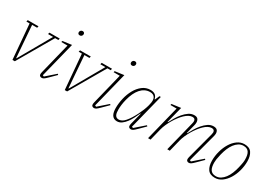

<svg xmlns="http://www.w3.org/2000/svg" viewBox="6 -1516 3239 2318"><g transform="rotate(30 1625.5 -356.5)"><path d="M94 -485H49L55 -508H205L199 -485H129L163 -41H168L421 -485H351L357 -508H501L495 -485H450L168 0H135Z M548 12Q534 12 523.5 4.5Q513 -3 513 -20Q513 -33 518 -53L624 -482H538L542 -499L668 -516L545 -23L563 -15L693 -129L704 -118L620 -35Q591 -6 576.5 3Q562 12 548 12ZM689 -662Q675 -662 668 -670Q661 -678 661 -688Q661 -698 665 -706Q669 -714 677 -719.5Q685 -725 697 -725Q711 -725 718 -717Q725 -709 725 -699Q725 -689 721 -681Q717 -673 709 -667.5Q701 -662 689 -662Z M823 -485H778L784 -508H934L928 -485H858L892 -41H897L1150 -485H1080L1086 -508H1230L1224 -485H1179L897 0H864Z M1277 12Q1263 12 1252.5 4.5Q1242 -3 1242 -20Q1242 -33 1247 -53L1353 -482H1267L1271 -499L1397 -516L1274 -23L1292 -15L1422 -129L1433 -118L1349 -35Q1320 -6 1305.5 3Q1291 12 1277 12ZM1418 -662Q1404 -662 1397 -670Q1390 -678 1390 -688Q1390 -698 1394 -706Q1398 -714 1406 -719.5Q1414 -725 1426 -725Q1440 -725 1447 -717Q1454 -709 1454 -699Q1454 -689 1450 -681Q1446 -673 1438 -667.5Q1430 -662 1418 -662Z M1597 12Q1570 12 1552.5 1.5Q1535 -9 1524.5 -27Q1514 -45 1509.5 -69.5Q1505 -94 1505 -121Q1505 -187 1521.5 -257.5Q1538 -328 1570.5 -386.5Q1603 -445 1651.5 -482.5Q1700 -520 1763 -520Q1799 -520 1824 -504Q1849 -488 1859 -446H1864L1891 -508H1910L1788 -23L1806 -15L1936 -129L1947 -118L1863 -35Q1834 -6 1819.5 3Q1805 12 1791 12Q1777 12 1766.5 4.5Q1756 -3 1756 -20Q1756 -33 1761 -53L1801 -210L1796 -212Q1781 -177 1761 -137.5Q1741 -98 1716.5 -65Q1692 -32 1662 -10Q1632 12 1597 12ZM1606 -17Q1624 -17 1646.5 -28Q1669 -39 1690 -64Q1714 -91 1736 -126.5Q1758 -162 1777 -200Q1796 -238 1810.5 -274.5Q1825 -311 1833 -340L1838 -361Q1856 -429 1837 -462Q1818 -495 1769 -495Q1731 -495 1698.5 -478.5Q1666 -462 1640 -432Q1614 -402 1594.5 -360Q1575 -318 1562 -267Q1551 -224 1546.5 -187Q1542 -150 1542 -121Q1542 -99 1544.5 -80Q1547 -61 1554 -47Q1561 -33 1573.5 -25Q1586 -17 1606 -17Z M2599 12Q2585 12 2574.5 4.5Q2564 -3 2564 -20Q2564 -33 2569 -53L2667 -422Q2672 -442 2672 -452Q2672 -491 2631 -491Q2583 -491 2528 -438Q2504 -415 2479.5 -383Q2455 -351 2433.5 -314.5Q2412 -278 2395 -239.5Q2378 -201 2369 -165L2328 0H2293L2398 -420Q2403 -440 2403 -452Q2403 -491 2363 -491Q2316 -491 2260 -438Q2236 -415 2211.5 -383Q2187 -351 2165.5 -314.5Q2144 -278 2127 -239.5Q2110 -201 2101 -165L2060 0H2025L2145 -482H2059L2063 -499L2189 -516L2131 -288L2137 -287Q2153 -320 2177 -360.5Q2201 -401 2231 -436.5Q2261 -472 2296.5 -496Q2332 -520 2373 -520Q2408 -520 2422.5 -501.5Q2437 -483 2437 -454Q2437 -434 2431 -413L2399 -288L2405 -287Q2421 -319 2445 -359.5Q2469 -400 2499 -435.5Q2529 -471 2564.5 -495.5Q2600 -520 2641 -520Q2677 -520 2692 -502.5Q2707 -485 2707 -457Q2707 -439 2701 -417L2596 -23L2614 -15L2744 -129L2755 -118L2671 -35Q2642 -6 2627.5 3Q2613 12 2599 12Z M2962 -11Q2998 -11 3028 -30Q3058 -49 3081.5 -80.5Q3105 -112 3122 -153.5Q3139 -195 3150 -241Q3156 -266 3159.5 -284Q3163 -302 3165.5 -316Q3168 -330 3168.5 -341.5Q3169 -353 3169 -364Q3169 -394 3164 -418.5Q3159 -443 3148 -460.5Q3137 -478 3118 -487.5Q3099 -497 3071 -497Q3035 -497 3005 -478Q2975 -459 2951.5 -427.5Q2928 -396 2911 -354.5Q2894 -313 2883 -267Q2871 -217 2867.5 -191.5Q2864 -166 2864 -144Q2864 -114 2869 -89.5Q2874 -65 2885 -47.5Q2896 -30 2915 -20.5Q2934 -11 2962 -11ZM2961 12Q2890 12 2859.5 -33Q2829 -78 2829 -153Q2829 -219 2847 -284.5Q2865 -350 2897 -402.5Q2929 -455 2974 -487.5Q3019 -520 3072 -520Q3143 -520 3173.5 -475Q3204 -430 3204 -355Q3204 -289 3186 -223.5Q3168 -158 3135.5 -105.5Q3103 -53 3058.5 -20.5Q3014 12 2961 12Z"/></g></svg>

Font: IBM Plex Serif ExtraLight
Style: Italic
Weight: 200
Italic angle: -14°
Designer: Mike Abbink, Paul van der Laan, Pieter van Rosmalen
Foundry: Bold Monday
Version: Version 2.5